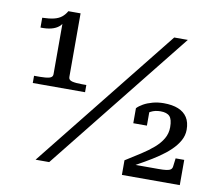

<svg xmlns="http://www.w3.org/2000/svg" viewBox="-81 -845 1094 944"><g transform="rotate(10 466.0 -373.5)"><path d="M247 -429Q247 -414 265 -409.5Q283 -405 314 -405H336V-369H75V-405H105Q134 -405 151 -409.5Q168 -414 168 -429V-695L177 -699Q171 -680 156.5 -667.5Q142 -655 119 -649Q96 -643 65 -644V-693Q100 -694 123 -699.5Q146 -705 161 -717Q176 -729 186 -747H247ZM721 -710H789L222 0H154ZM758 -60H614Q612 -59 611 -55Q610 -51 611.5 -48Q613 -45 616 -45Q650 -64 685 -84Q720 -104 751 -125Q782 -146 806.5 -169.5Q831 -193 845.5 -219Q860 -245 860 -274Q860 -311 844.5 -335Q829 -359 799.5 -371Q770 -383 727 -383Q698 -383 672 -376Q646 -369 626.5 -358Q607 -347 596 -335V-260H664V-335Q656 -335 650.5 -330Q645 -325 641.5 -318Q638 -311 636 -303Q649 -319 670 -330Q691 -341 718 -341Q750 -341 764 -326Q778 -311 778 -272Q778 -241 763 -215Q748 -189 721.5 -166Q695 -143 660 -120.5Q625 -98 585 -73V0H874V-126H831L826 -86Q825 -75 818 -69.5Q811 -64 796.5 -62Q782 -60 758 -60Z"/></g></svg>

Font: Roboto Serif 20pt SemiCondensed
Style: Regular
Weight: 400
Width: 4
Version: Version 1.008